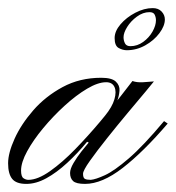

<svg xmlns="http://www.w3.org/2000/svg" viewBox="-62 -454 434 474"><path d="M218 -184Q214 -176 206.5 -170Q199 -164 195.5 -162.5Q192 -161 197 -168Q215 -190 220.5 -209Q226 -228 220.5 -239.5Q215 -251 200 -251Q180 -251 153 -235Q126 -219 97.5 -193Q69 -167 44.5 -137.5Q20 -108 5 -80.5Q-10 -53 -10 -33Q-10 -18 -4 -14Q2 -10 8 -10Q31 -10 61.5 -31.5Q92 -53 124 -86Q156 -119 185 -153.5Q214 -188 235.5 -216Q257 -244 265 -254Q276 -250 291.5 -251Q307 -252 318 -253Q316 -250 297.5 -228Q279 -206 253.5 -175.5Q228 -145 202.5 -113Q177 -81 160 -57Q143 -33 143 -25Q143 -15 147.5 -12.5Q152 -10 162 -10Q174 -11 197 -21.5Q220 -32 256 -63Q292 -94 343 -155Q343 -155 347.5 -152Q352 -149 352 -149Q292 -79 241 -39.5Q190 0 148 0Q126 0 118.5 -7Q111 -14 111 -27Q111 -37 119.5 -51.5Q128 -66 139 -80Q150 -94 157 -102Q157 -102 155 -103Q153 -104 153 -104Q130 -76 104 -52Q78 -28 52.5 -14Q27 0 3 0Q-22 0 -32 -12.5Q-42 -25 -42 -51Q-42 -76 -26 -111.5Q-10 -147 20 -181.5Q50 -216 92.5 -239Q135 -262 188 -262Q214 -262 224 -252.5Q234 -243 233 -230Q232 -217 227 -204Q222 -191 218 -184ZM251 -330Q241 -330 231 -335.5Q221 -341 221 -360Q221 -377 235.5 -394Q250 -411 272 -422.5Q294 -434 315 -434Q329 -434 337 -425.5Q345 -417 345 -406Q345 -390 331.5 -372Q318 -354 296.5 -342Q275 -330 251 -330ZM260 -340Q277 -340 291.5 -350.5Q306 -361 314.5 -376Q323 -391 323 -404Q323 -411 320 -417.5Q317 -424 307 -424Q291 -424 276 -413Q261 -402 252 -387.5Q243 -373 243 -362Q243 -354 246.5 -347Q250 -340 260 -340Z"/></svg>

Font: Kapakana
Style: Regular
Weight: 400
Designer: Kousuke Nagai
Version: Version 1.002